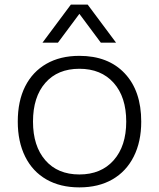

<svg xmlns="http://www.w3.org/2000/svg" viewBox="-20 -800 690 832"><path d="M324 12Q241 12 181 -22.5Q121 -57 89 -121.5Q57 -186 57 -273Q57 -362 89 -425.5Q121 -489 181 -523.5Q241 -558 324 -558Q449 -558 520.5 -482Q592 -406 592 -273Q592 -186 559.5 -121.5Q527 -57 467 -22.5Q407 12 324 12ZM324 -44Q418 -44 472.5 -105.5Q527 -167 527 -273Q527 -380 472.5 -441Q418 -502 324 -502Q230 -502 176.5 -441Q123 -380 123 -273Q123 -167 176.5 -105.5Q230 -44 324 -44ZM164 -615 287 -780H360L483 -615H417L324 -740L231 -615Z"/></svg>

Font: Azeret Mono Thin ExtraLight
Style: Regular
Weight: 250
Version: Version 1.002